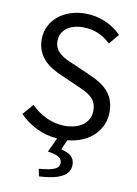

<svg xmlns="http://www.w3.org/2000/svg" viewBox="-97 -731 727 1019"><g transform="rotate(10 267.0 -221.0)"><path d="M496 -175C496 -272 436 -317 360 -350L267 -391C215 -412 158 -436 158 -499C158 -557 207 -594 280 -594C341 -594 389 -571 429 -533L474 -587C428 -635 358 -668 280 -668C161 -668 74 -594 74 -494C74 -397 145 -351 206 -325L301 -283C363 -256 410 -235 410 -168C410 -105 359 -62 273 -62C205 -62 140 -94 92 -143L42 -85C94 -32 165 5 246 11L210 88C267 96 287 110 287 136C287 165 262 180 178 186L186 226C292 221 351 193 351 135C351 94 324 75 278 64L301 11C422 0 496 -79 496 -175Z"/></g></svg>

Font: Cambridge Sans
Style: Regular
Weight: 400
Version: Version 2.020;PS 002.020;hotconv 1.0.88;makeotf.lib2.5.64775